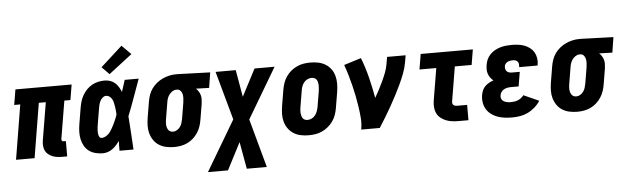

<svg xmlns="http://www.w3.org/2000/svg" viewBox="-56 -991 4632 1423"><g transform="rotate(-5 2260.0 -279.5)"><path d="M374 8Q354 8 335.5 5.5Q317 3 300 -4Q283 -11 269 -22.5Q255 -34 247.5 -50Q240 -66 238.5 -85Q237 -104 240 -124L287 -406H235L168 0H30L97 -406H52L71 -520H489L470 -406H425L378 -124Q377 -116 381.5 -111Q386 -106 393 -106H410V8Z M676 8Q648 8 620.5 1Q593 -6 572 -22Q551 -38 538 -61.5Q525 -85 519.5 -112Q514 -139 515 -167.5Q516 -196 521 -225L541 -345Q545 -368 552 -391Q559 -414 571.5 -435.5Q584 -457 602 -475.5Q620 -494 642 -506Q664 -518 688 -523Q712 -528 735 -528Q757 -528 777 -521Q797 -514 812 -500.5Q827 -487 837.5 -469.5Q848 -452 856 -433Q863 -455 870 -476.5Q877 -498 884 -520H988Q963 -452 939 -384Q915 -316 888 -249Q893 -187 896.5 -124.5Q900 -62 904 0H800Q800 -18 800 -36Q800 -54 801 -72Q789 -56 776 -41.5Q763 -27 747 -15.5Q731 -4 712.5 2Q694 8 676 8ZM676 -106Q689 -106 701.5 -112Q714 -118 724.5 -127Q735 -136 742.5 -147.5Q750 -159 757 -171Q764 -183 770 -195Q776 -207 781.5 -219.5Q787 -232 792 -244.5Q797 -257 801 -269Q800 -284 799 -298.5Q798 -313 795.5 -327.5Q793 -342 790 -356.5Q787 -371 780.5 -383.5Q774 -396 762 -405Q750 -414 735 -414Q722 -414 710 -403.5Q698 -393 691.5 -380Q685 -367 681.5 -353.5Q678 -340 676 -326L656 -206Q654 -196 653 -186.5Q652 -177 651.5 -167.5Q651 -158 651.5 -148.5Q652 -139 654 -130Q656 -121 661.5 -113.5Q667 -106 676 -106ZM776 -572 721 -628 882 -774 950 -706Z M1207 8Q1176 8 1147.5 2Q1119 -4 1095 -19Q1071 -34 1055 -57Q1039 -80 1031 -107.5Q1023 -135 1023.5 -164.5Q1024 -194 1029 -225L1049 -345Q1053 -369 1061.5 -393.5Q1070 -418 1085.5 -439.5Q1101 -461 1122 -478Q1143 -495 1167 -506Q1191 -517 1216 -522.5Q1241 -528 1265 -528Q1269 -528 1273 -528Q1277 -528 1281 -528L1520 -520L1502 -406L1404 -409Q1415 -399 1423 -386.5Q1431 -374 1435.5 -359Q1440 -344 1439.5 -328Q1439 -312 1437 -295L1417 -175Q1413 -151 1405 -127Q1397 -103 1382.5 -81Q1368 -59 1348 -41Q1328 -23 1304.5 -12Q1281 -1 1256 3.5Q1231 8 1207 8ZM1208 -106Q1223 -106 1237 -114.5Q1251 -123 1260.5 -136Q1270 -149 1274.5 -164Q1279 -179 1282 -194L1302 -314Q1304 -330 1305 -345.5Q1306 -361 1303 -375.5Q1300 -390 1290.5 -401.5Q1281 -413 1266 -414H1262Q1261 -414 1260 -414Q1259 -414 1258 -414Q1243 -414 1229 -405Q1215 -396 1205.5 -383Q1196 -370 1191 -355.5Q1186 -341 1184 -326L1164 -206Q1162 -195 1161 -184Q1160 -173 1160.5 -162.5Q1161 -152 1164 -142Q1167 -132 1172.5 -123.5Q1178 -115 1187.5 -110.5Q1197 -106 1208 -106Z M1439 215 1660 -158 1560 -520H1710L1745 -319L1850 -520H1999L1778 -147L1877 215H1728L1692 14L1588 215Z M2207 8Q2207 8 2207 8Q2207 8 2207 8Q2177 8 2148 2Q2119 -4 2095.5 -19Q2072 -34 2055.5 -56.5Q2039 -79 2031 -107Q2023 -135 2023.5 -164.5Q2024 -194 2029 -225L2049 -345Q2053 -369 2061.5 -394Q2070 -419 2085 -441Q2100 -463 2121 -480.5Q2142 -498 2166 -509Q2190 -520 2215.5 -524Q2241 -528 2266 -528Q2266 -528 2266 -528Q2266 -528 2266 -528Q2296 -528 2325 -522Q2354 -516 2378 -501Q2402 -486 2418.5 -463.5Q2435 -441 2442.5 -413Q2450 -385 2450 -355.5Q2450 -326 2445 -295L2425 -175Q2421 -151 2412.5 -126Q2404 -101 2388.5 -79Q2373 -57 2352 -39.5Q2331 -22 2307 -11Q2283 0 2257.5 4Q2232 8 2207 8ZM2209 -106Q2225 -106 2240 -113.5Q2255 -121 2265.5 -134.5Q2276 -148 2281.5 -163.5Q2287 -179 2290 -194L2310 -314Q2311 -325 2312 -336Q2313 -347 2312.5 -357.5Q2312 -368 2309.5 -378.5Q2307 -389 2301 -397.5Q2295 -406 2285 -410Q2275 -414 2264 -414Q2249 -414 2233.5 -406.5Q2218 -399 2207.5 -385.5Q2197 -372 2191.5 -356.5Q2186 -341 2184 -326L2164 -206Q2162 -195 2161 -184Q2160 -173 2161 -162.5Q2162 -152 2164.5 -141.5Q2167 -131 2173 -122.5Q2179 -114 2188.5 -110Q2198 -106 2209 -106Z M2598 0Q2606 -43 2602.5 -85.5Q2599 -128 2593 -169Q2587 -210 2579 -250.5Q2571 -291 2561 -331Q2551 -371 2539.5 -410.5Q2528 -450 2514 -488L2642 -528Q2670 -456 2689 -379.5Q2708 -303 2722 -225Q2739 -254 2754.5 -284Q2770 -314 2784 -344Q2798 -374 2810 -405Q2822 -436 2827 -468L2836 -520H2974L2965 -468Q2958 -427 2942.5 -386.5Q2927 -346 2908.5 -306.5Q2890 -267 2869.5 -228Q2849 -189 2827.5 -151Q2806 -113 2783 -75Q2760 -37 2736 0Z M3324 0Q3299 0 3275 -3Q3251 -6 3229.5 -14.5Q3208 -23 3190 -37.5Q3172 -52 3162 -72.5Q3152 -93 3150 -117Q3148 -141 3152 -166L3192 -406H3067L3086 -520H3474L3455 -406H3330L3287 -147Q3286 -140 3288 -133Q3290 -126 3295.5 -121.5Q3301 -117 3308.5 -115.5Q3316 -114 3324 -114H3396V0Z M3721 8Q3693 8 3665 4.5Q3637 1 3612 -8Q3587 -17 3565.5 -33Q3544 -49 3530.5 -71.5Q3517 -94 3512.5 -121.5Q3508 -149 3513 -178Q3516 -195 3523 -211.5Q3530 -228 3543 -241Q3556 -254 3572.5 -263Q3589 -272 3606 -278Q3593 -288 3583.5 -301Q3574 -314 3568.5 -330Q3563 -346 3563 -363.5Q3563 -381 3566 -398Q3569 -419 3578.5 -439Q3588 -459 3604 -475Q3620 -491 3639.5 -501.5Q3659 -512 3680 -518Q3701 -524 3722 -526Q3743 -528 3763 -528Q3788 -528 3812 -525Q3836 -522 3857.5 -514Q3879 -506 3897.5 -492Q3916 -478 3927.5 -458.5Q3939 -439 3943 -415Q3947 -391 3943 -367Q3942 -365 3942 -363Q3942 -361 3941 -359H3804Q3804 -359 3804.5 -360Q3805 -361 3805 -361Q3806 -372 3805 -382Q3804 -392 3798 -399.5Q3792 -407 3783 -410.5Q3774 -414 3763 -414Q3754 -414 3744 -412.5Q3734 -411 3725 -407Q3716 -403 3709 -395Q3702 -387 3700 -378Q3698 -367 3700 -356Q3702 -345 3709 -337.5Q3716 -330 3726 -327Q3736 -324 3747 -324H3806L3788 -217H3730Q3717 -217 3704 -214.5Q3691 -212 3679 -205.5Q3667 -199 3659 -187.5Q3651 -176 3649 -163Q3646 -149 3651.5 -136.5Q3657 -124 3668.5 -117.5Q3680 -111 3693.5 -108.5Q3707 -106 3721 -106Q3734 -106 3747.5 -108Q3761 -110 3773.5 -115Q3786 -120 3797.5 -129Q3809 -138 3817 -149L3931 -98Q3915 -72 3890.5 -50.5Q3866 -29 3838 -15.5Q3810 -2 3780 3Q3750 8 3721 8Z M4207 8Q4176 8 4147.5 2Q4119 -4 4095 -19Q4071 -34 4055 -57Q4039 -80 4031 -107.5Q4023 -135 4023.5 -164.5Q4024 -194 4029 -225L4049 -345Q4053 -369 4061.5 -393.5Q4070 -418 4085.5 -439.5Q4101 -461 4122 -478Q4143 -495 4167 -506Q4191 -517 4216 -522.5Q4241 -528 4265 -528Q4269 -528 4273 -528Q4277 -528 4281 -528L4520 -520L4502 -406L4404 -409Q4415 -399 4423 -386.5Q4431 -374 4435.5 -359Q4440 -344 4439.5 -328Q4439 -312 4437 -295L4417 -175Q4413 -151 4405 -127Q4397 -103 4382.5 -81Q4368 -59 4348 -41Q4328 -23 4304.5 -12Q4281 -1 4256 3.5Q4231 8 4207 8ZM4208 -106Q4223 -106 4237 -114.5Q4251 -123 4260.5 -136Q4270 -149 4274.5 -164Q4279 -179 4282 -194L4302 -314Q4304 -330 4305 -345.5Q4306 -361 4303 -375.5Q4300 -390 4290.5 -401.5Q4281 -413 4266 -414H4262Q4261 -414 4260 -414Q4259 -414 4258 -414Q4243 -414 4229 -405Q4215 -396 4205.5 -383Q4196 -370 4191 -355.5Q4186 -341 4184 -326L4164 -206Q4162 -195 4161 -184Q4160 -173 4160.5 -162.5Q4161 -152 4164 -142Q4167 -132 4172.5 -123.5Q4178 -115 4187.5 -110.5Q4197 -106 4208 -106Z"/></g></svg>

Font: Iosevka SS04 Heavy
Style: Italic
Weight: 900
Italic angle: -9°
Monospace: yes
Designer: Belleve Invis
Foundry: Belleve Invis
Version: Version 19.0.0; ttfautohint (v1.8.4)